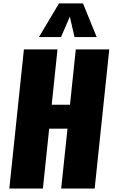

<svg xmlns="http://www.w3.org/2000/svg" viewBox="-20 -1097 656 1117"><path d="M206.5 -881.3H335L386.2 -1000L413.6 -881.3H542.5L462.9 -1077.1H323.2ZM34.2 0H229.5L266.1 -348.6H372.6L335.9 0H530.8L615.7 -809.6H420.9L387.2 -487.8H280.8L314.5 -809.6H119.1Z"/></svg>

Font: Oswald
Style: Heavy
Weight: 800
Designer: Vernon Adams
Foundry: Vernon Adams
Version: 3.0; ttfautohint (v0.95.6-bc232) -l 8 -r 50 -G 200 -x 0 -w "